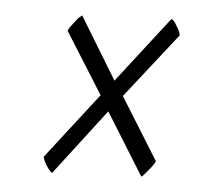

<svg xmlns="http://www.w3.org/2000/svg" viewBox="-20 -243 279 250"><path d="M164 -13 121 -98 48 -18Q46 -18 41 -27Q37 -35 37 -39L111 -119L68 -203Q69 -205 71 -207.5Q73 -210 77 -214Q81 -219 83.5 -220.5Q86 -222 87 -223L129 -138L203 -218Q206 -218 210 -209Q214 -201 214 -197L140 -118L183 -33Q181 -29 174 -22Q170 -18 168 -16Q166 -14 164 -13Z"/></svg>

Font: Imperial Script
Style: Regular
Weight: 400
Designer: Robert E. Leuschke
Foundry: Robert E. Leuschke
Version: Version 1.010; ttfautohint (v1.8.3)